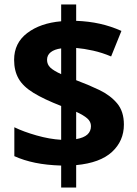

<svg xmlns="http://www.w3.org/2000/svg" viewBox="-20 -779 612 857"><path d="M253 -40Q188 -42 137 -52.5Q86 -63 44 -82V-211Q85 -191 143 -174.5Q201 -158 253 -155V-306Q176 -336 129.5 -364.5Q83 -393 63 -428Q43 -463 43 -512Q43 -587 101.5 -631.5Q160 -676 253 -684V-759H320V-686Q376 -684 425.5 -673Q475 -662 522 -641L476 -527Q436 -544 395.5 -553Q355 -562 320 -565V-421Q374 -401 423 -377.5Q472 -354 502.5 -318Q533 -282 533 -223Q533 -150 480 -101Q427 -52 320 -42V58H253ZM320 -158Q354 -164 370 -178.5Q386 -193 386 -216Q386 -236 369.5 -250.5Q353 -265 320 -280ZM253 -563Q223 -559 206.5 -546Q190 -533 190 -512Q190 -491 205 -477Q220 -463 253 -448Z"/></svg>

Font: Noto Sans New Tai Lue
Style: Regular
Weight: 400
Designer: Monotype Design Team
Foundry: Monotype Imaging Inc.
Version: Version 2.003